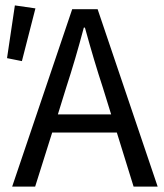

<svg xmlns="http://www.w3.org/2000/svg" viewBox="-20 -690 606 710"><path d="M225 -367 194 -267H391L360 -367Q329 -461 294 -588H290Q259 -471 225 -367ZM25 0 247 -656H341L563 0H474L412 -200H173L110 0ZM6 -475 35 -670 111 -659 61 -464Z"/></svg>

Font: Toshiba Sans
Style: Regular
Weight: 400
Designer: Paul D. Hunt
Foundry: Toshiba Corporation
Version: Version 2.020;PS 2.0;hotconv 1.0.86;makeotf.lib2.5.63406